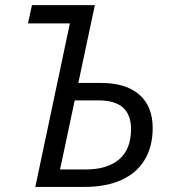

<svg xmlns="http://www.w3.org/2000/svg" viewBox="-20 -734 677 754"><path d="M254.4 -642.1H89.8L105.5 -713.9H352.5L287.6 -408.2H377.9Q474.6 -408.2 527.1 -362.3Q579.6 -316.4 579.6 -231.4Q579.6 -158.2 548.1 -106.2Q516.6 -54.2 456.5 -27.1Q396.5 0 313 0H118.7ZM494.6 -227.1Q494.6 -339.8 367.7 -339.8H273.4L215.8 -68.4H314.5Q401.9 -68.4 448.2 -108.4Q494.6 -148.4 494.6 -227.1Z"/></svg>

Font: Viking Open Sans
Style: Italic
Weight: 400
Italic angle: -12°
Foundry: Ascender Corporation
Version: Version 2.000